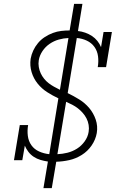

<svg xmlns="http://www.w3.org/2000/svg" viewBox="-20 -863 640 990"><path d="M204 107 227 -30Q207 -33 188.5 -38.5Q170 -44 154 -54.5Q138 -65 126.5 -80Q115 -95 108 -112L95 -37H52L82 -218H125Q120 -190 123.5 -162.5Q127 -135 142 -114Q157 -93 181.5 -82Q206 -71 234 -68L281 -356Q251 -370 223 -388Q195 -406 174 -432Q153 -458 143 -491Q133 -524 138 -560Q142 -582 151.5 -602.5Q161 -623 176 -641Q191 -659 211 -672Q231 -685 252.5 -693Q274 -701 296 -703.5Q318 -706 339 -706L362 -843H405L382 -703Q401 -701 419.5 -694.5Q438 -688 454 -677.5Q470 -667 482 -652Q494 -637 501 -620L514 -698H557L527 -517H484Q489 -545 485.5 -572.5Q482 -600 467 -621Q452 -642 427.5 -653.5Q403 -665 376 -667L329 -383Q360 -368 389 -350Q418 -332 440 -306Q462 -280 473.5 -246.5Q485 -213 479 -177Q473 -143 452.5 -113Q432 -83 401.5 -64Q371 -45 337.5 -37.5Q304 -30 270 -29L247 107ZM289 -400 333 -667Q308 -666 283 -659Q258 -652 236 -637Q214 -622 199 -599.5Q184 -577 180 -553Q177 -535 180 -517.5Q183 -500 190 -485Q197 -470 207.5 -457Q218 -444 231 -434Q244 -424 258.5 -416Q273 -408 289 -400ZM276 -68Q302 -69 328 -75.5Q354 -82 377 -96.5Q400 -111 416.5 -134Q433 -157 437 -183Q440 -201 437 -219Q434 -237 426 -252.5Q418 -268 406.5 -281Q395 -294 381.5 -304.5Q368 -315 352.5 -323Q337 -331 321 -338Z"/></svg>

Font: Iosevka Etoile XLtObl
Style: Regular
Weight: 200
Italic angle: -9°
Designer: Belleve Invis
Foundry: Belleve Invis
Version: Version 15.5.2; ttfautohint (v1.8.4)